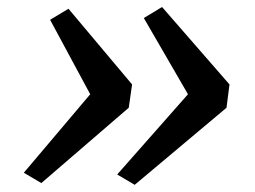

<svg xmlns="http://www.w3.org/2000/svg" viewBox="-20 -579 728 548"><path d="M364.5 -51.5 314.5 -81 516.5 -310 390.5 -527.5 442.5 -559 635 -338 626.5 -271.5ZM98 -56.5 48 -86 237.5 -310 123 -522.5 175.5 -554 357 -338 347.5 -271.5Z"/></svg>

Font: Merriweather 20pt Medium
Style: Italic
Weight: 500
Italic angle: -7.8°
Version: Version 2.101